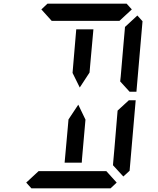

<svg xmlns="http://www.w3.org/2000/svg" viewBox="-20 -1020 856 1040"><path d="M424 -157 423 -139H330L347 -327L351 -373L404 -453L443 -372L439 -327ZM204 -969 237 -1000H666L694 -969L627 -907H625H490H397H262H260ZM393 -861H486L469 -673L465 -627L412 -546L373 -625L377 -673ZM612 -31 579 0H150L122 -31L189 -93H191H326H419H554H556ZM617 -421 678 -477H715L682 -95L648 -64L592 -125L593 -139L600 -218ZM724 -936 752 -905 719 -523H682L631 -579L634 -607L649 -782L656 -861L657 -874Z"/></svg>

Font: DSEG14 Classic Mini
Style: Italic
Weight: 400
Italic angle: -5°
Designer: Keshikan(Twitter:@keshinomi_88pro)
Version: Version 0.46